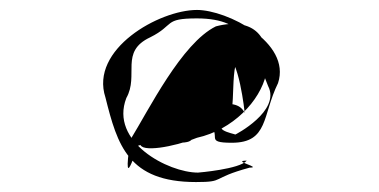

<svg xmlns="http://www.w3.org/2000/svg" viewBox="-20 -527 761 386"><path d="M192 -331C216 -235 238 -161 374 -161C434 -161 401 -168 482 -190C508 -190 444 -204 476 -204C462 -187 379 -180 378 -180C318 -180 200 -242 234 -330C260 -376 220 -423 282 -452C332 -477 308 -490 376 -490C480 -490 488 -429 519 -354C545 -304 453 -256 452 -256C465 -256 402 -264 434 -279C460 -282 402 -285 435 -288C460 -288 436 -415 469 -415H434C460 -415 472 -300 472 -300C462 -320 443 -319 410 -319C328 -319 252 -252 251 -232C251 -234 280 -240 337 -240C384 -240 351 -254 400 -276C428 -254 389 -240 446 -240C520 -240 507 -295 539 -360C566 -442 436 -507 376 -507C300 -507 160 -428 192 -331ZM242 -246C223 -114 261 -256 262 -238C262 -220 328 -231 376 -250C448 -266 503 -324 515 -378C528 -452 490 -494 414 -474C345 -440 279 -306 242 -246Z"/></svg>

Font: Zinc
Style: Regular
Weight: 400
Version: Version 1